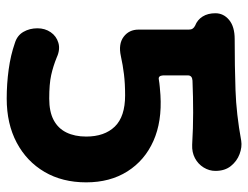

<svg xmlns="http://www.w3.org/2000/svg" viewBox="-106 -566 758 587"><g transform="rotate(90 273.5 -272.0)"><path d="M281 87Q236 87 192 81Q148 75 111 62Q88 55 77 36Q66 17 66 -7Q66 -30 78 -47.5Q90 -65 110.5 -71Q131 -77 155 -66Q182 -55 209 -49Q236 -43 281 -43Q321 -43 346.5 -56.5Q372 -70 384.5 -95.5Q397 -121 397 -156Q397 -212 366.5 -243.5Q336 -275 271 -275Q235 -275 206.5 -271.5Q178 -268 151 -262Q114 -254 92 -270.5Q70 -287 70 -316V-470Q70 -477 67 -481.5Q64 -486 58 -489Q40 -496 30 -512Q20 -528 20 -551Q20 -576 40.5 -593Q61 -610 99 -610Q182 -610 255 -612.5Q328 -615 410 -630Q429 -633 450.5 -625Q472 -617 487 -598.5Q502 -580 502 -551Q502 -532 491.5 -515Q481 -498 463 -488.5Q445 -479 422 -480Q371 -483 323.5 -483Q276 -483 226 -481Q210 -480 210 -467V-391Q211 -376 222 -378Q234 -380 245.5 -381Q257 -382 270 -383Q351 -388 410.5 -361.5Q470 -335 503.5 -282Q537 -229 537 -156Q537 -83 505 -28.5Q473 26 415.5 56.5Q358 87 281 87Z"/></g></svg>

Font: Winky Sans SemiBold
Style: Regular
Weight: 600
Designer: Simon Atzbach
Foundry: typofactur
Version: Version 1.205